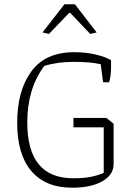

<svg xmlns="http://www.w3.org/2000/svg" viewBox="-20 -865 620 894"><path d="M178 -714 280 -845H329L430 -714L400 -707L307 -805H302L208 -707ZM60 -293Q60 -442 125.5 -532Q191 -622 326 -622Q378 -622 423.5 -611.5Q469 -601 497 -585V-547Q497 -531 494.5 -512Q492 -493 488 -482H460L449 -566Q400 -577 323 -577Q247 -577 186 -558Q107 -452 107 -295Q107 -35 321 -35Q368 -35 400 -41Q432 -47 463 -60V-272H322V-316H475L509 -289V-101Q509 -51 456.5 -21Q404 9 316 9Q192 9 126 -68.5Q60 -146 60 -293Z"/></svg>

Font: Athiti Light
Style: Regular
Weight: 300
Designer: CadsonDemak Team
Foundry: CadsonDemak
Version: Version 1.033